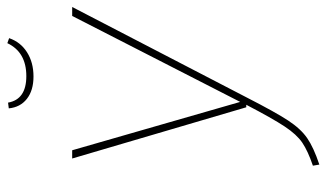

<svg xmlns="http://www.w3.org/2000/svg" viewBox="-208 -694 911 536"><g transform="rotate(-90 248.0 -426.5)"><path d="M243 -193Q202 -113 179 -78Q156 -43 130 -25Q104 -7 56 9L53 -9Q94 -23 117 -38.5Q140 -54 162.5 -88Q185 -122 223 -195H216L73 -681H96L231 -212L471 -681H496ZM213 -858 229 -860Q238 -809 303 -809Q370 -809 395 -862L409 -857Q398 -825 369.5 -807Q341 -789 302 -789Q263 -789 239.5 -807.5Q216 -826 213 -858Z"/></g></svg>

Font: Fira Sans Condensed Thin
Style: Italic
Weight: 250
Width: 3
Italic angle: -8°
Designer: Carrois Corporate & Edenspiekermann AG
Foundry: Carrois Corporate GbR & Edenspiekermann AG
Version: Version 4.203